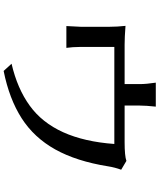

<svg xmlns="http://www.w3.org/2000/svg" viewBox="68 -904 864 1040"><g transform="rotate(90 500.0 -384.0)"><path d="M120.1 -631.8Q182.6 -627 221.7 -627H435.5V-709Q435.5 -744.1 427.7 -795.9H557.6Q551.8 -742.2 551.8 -709V-627H750Q824.2 -627 851.6 -636.7L899.4 -608.4Q886.7 -574.2 880.9 -537.1Q853.5 -366.2 789.6 -251.5Q725.6 -136.7 620.6 -69.3Q515.6 -2 364.3 28.3L325.2 -14.6Q460 -45.9 552.7 -113.3Q736.3 -246.1 759.8 -571.3H234.4V-381.8Q234.4 -346.7 239.3 -311.5H121.1Q125 -376 125 -387.7V-546.9Q125 -586.9 120.1 -631.8Z"/></g></svg>

Font: GenEi LateGo v2
Style: Medium
Weight: 500
Designer: o_tamon (Modified)
Foundry: o_tamon / Adobe Systems Incorporated / FONT 910 / Philipp H. Poll
Version: Version 2.1;Original Version 1.004